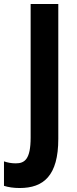

<svg xmlns="http://www.w3.org/2000/svg" viewBox="-78 -827 389 965"><path d="M21 118C141 118 215 56 215 -129V-807H76V-136C76 -26 46 -6 1 -6C-21 -6 -41 -10 -58 -16V107C-36 114 -10 118 21 118Z"/></svg>

Font: Noto Sans Kannada UI Condensed
Style: Bold
Weight: 700
Width: 3
Designer: Jelle Bosma - Monotype Design Team
Foundry: Monotype Imaging Inc.
Version: Version 2.005